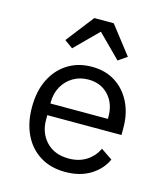

<svg xmlns="http://www.w3.org/2000/svg" viewBox="-115 -854 830 955"><g transform="rotate(15 300.0 -376.5)"><path d="M309 12Q235 12 180.5 -21.5Q126 -55 96.5 -115.5Q67 -176 67 -257Q67 -340 97 -400.5Q127 -461 180.5 -494.5Q234 -528 304 -528Q374 -528 425 -495.5Q476 -463 504.5 -406Q533 -349 533 -276V-238H151V-214Q151 -146 193.5 -101.5Q236 -57 309 -57Q361 -57 399 -81Q437 -105 457 -147L516 -107Q493 -55 439.5 -21.5Q386 12 309 12ZM304 -462Q260 -462 225.5 -441.5Q191 -421 171 -385.5Q151 -350 151 -305V-298H447V-309Q447 -377 407.5 -419.5Q368 -462 304 -462ZM352 -765 463 -622 418 -591 301 -708 184 -591 141 -622 252 -765Z"/></g></svg>

Font: Lilex
Style: Regular
Weight: 400
Monospace: yes
Designer: Mike Abbink, Paul van der Laan, Pieter van Rosmalen, Mikhael Khrustik
Foundry: Mikhael Khrustik
Version: Version 2.510